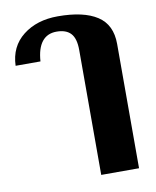

<svg xmlns="http://www.w3.org/2000/svg" viewBox="-85 -628 722 890"><g transform="rotate(-10 276.0 -183.5)"><path d="M319 -392Q319 -446 297 -470Q275 -494 230 -494Q186 -494 161.5 -463Q137 -432 133 -371H16Q19 -461 84 -512Q149 -563 248 -563Q369 -563 433 -521.5Q497 -480 497 -389V196H319Z"/></g></svg>

Font: Taviraj Bold
Style: Regular
Weight: 700
Designer: Katatrad Team
Foundry: CadsonDemak
Version: Version 1.030